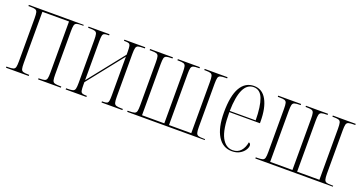

<svg xmlns="http://www.w3.org/2000/svg" viewBox="-35 -1036 2900 1539"><g transform="rotate(20 1415.0 -266.5)"><path d="M20 0V-10H35Q64 -10 78 -14.5Q92 -19 96 -34.5Q100 -50 100 -85V-451Q100 -485 96 -501Q92 -517 78 -521.5Q64 -526 35 -526H20V-536H488V-528H473Q445 -528 431 -523.5Q417 -519 413 -503Q409 -487 409 -453V-85Q409 -51 413 -35Q417 -19 431.5 -14.5Q446 -10 477 -10H488V0H294V-10H304Q333 -10 346.5 -14.5Q360 -19 364 -35Q368 -51 368 -85V-521H141V-85Q141 -50 145 -34.5Q149 -19 163 -14.5Q177 -10 209 -10H214V0Z M529 0V-10H544Q573 -10 587 -14.5Q601 -19 605 -35Q609 -51 609 -85V-451Q609 -485 605 -501Q601 -517 587 -521.5Q573 -526 544 -526H529V-536H708V-526H701Q677 -526 666.5 -521.5Q656 -517 653 -501.5Q650 -486 650 -453V-123L893 -429V-453Q893 -486 890 -501.5Q887 -517 877 -521.5Q867 -526 846 -526H835V-536H1013V-526H1003Q972 -526 957.5 -522Q943 -518 938.5 -502Q934 -486 934 -451V-85Q934 -50 938.5 -34.5Q943 -19 957.5 -14.5Q972 -10 1003 -10H1013V0H835V-10H846Q867 -10 877 -14.5Q887 -19 890 -34.5Q893 -50 893 -84V-412L650 -106V-84Q650 -50 653 -34.5Q656 -19 667 -14.5Q678 -10 700 -10H706V0Z M1054 0V-10H1069Q1098 -10 1112 -14.5Q1126 -19 1130 -35Q1134 -51 1134 -85V-451Q1134 -486 1130 -501.5Q1126 -517 1112 -521.5Q1098 -526 1069 -526H1054V-536H1249V-526H1242Q1211 -526 1197 -521.5Q1183 -517 1179 -501.5Q1175 -486 1175 -451V-15H1365V-451Q1365 -485 1361 -501Q1357 -517 1343 -521.5Q1329 -526 1300 -526H1291V-536H1479V-526H1472Q1441 -526 1427 -521.5Q1413 -517 1409 -501Q1405 -485 1405 -451V-15H1595V-451Q1595 -485 1591 -501Q1587 -517 1573.5 -521.5Q1560 -526 1531 -526H1520V-536H1715V-526H1703Q1672 -526 1657.5 -521.5Q1643 -517 1639 -501Q1635 -485 1635 -451V-83Q1635 -49 1639.5 -33Q1644 -17 1657.5 -12.5Q1671 -8 1700 -8H1715V0Z M1949 10Q1871 10 1827.5 -61Q1784 -132 1784 -262Q1784 -403 1824.5 -473Q1865 -543 1940 -543Q2011 -543 2048 -475.5Q2085 -408 2085 -292V-278H1824Q1824 -130 1858 -65Q1892 0 1952 0Q1995 0 2020.5 -28.5Q2046 -57 2054 -104Q2070 -99 2070 -82Q2070 -64 2056 -42.5Q2042 -21 2015 -5.5Q1988 10 1949 10ZM2045 -288Q2044 -407 2020 -470Q1996 -533 1940 -533Q1829 -533 1824 -288Z M2147 0V-10H2162Q2191 -10 2205 -14.5Q2219 -19 2223 -35Q2227 -51 2227 -85V-451Q2227 -486 2223 -501.5Q2219 -517 2205 -521.5Q2191 -526 2162 -526H2147V-536H2342V-526H2335Q2304 -526 2290 -521.5Q2276 -517 2272 -501.5Q2268 -486 2268 -451V-15H2458V-451Q2458 -485 2454 -501Q2450 -517 2436 -521.5Q2422 -526 2393 -526H2384V-536H2572V-526H2565Q2534 -526 2520 -521.5Q2506 -517 2502 -501Q2498 -485 2498 -451V-15H2688V-451Q2688 -485 2684 -501Q2680 -517 2666.5 -521.5Q2653 -526 2624 -526H2613V-536H2808V-526H2796Q2765 -526 2750.5 -521.5Q2736 -517 2732 -501Q2728 -485 2728 -451V-83Q2728 -49 2732.5 -33Q2737 -17 2750.5 -12.5Q2764 -8 2793 -8H2808V0Z"/></g></svg>

Font: Noto Serif Display ExtraCondensed ExtraLight
Style: Regular
Weight: 200
Width: 2
Designer: Monotype Design Team
Foundry: Monotype Imaging Inc.
Version: Version 2.009